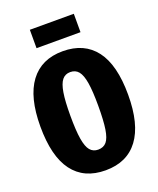

<svg xmlns="http://www.w3.org/2000/svg" viewBox="-164 -992 911 1108"><g transform="rotate(-20 291.5 -438.0)"><path d="M561 -348Q561 -167 492 -74.5Q423 18 291 18Q159 18 90.5 -73.5Q22 -165 22 -348Q22 -528 91 -620.5Q160 -713 291 -713Q423 -713 492 -622Q561 -531 561 -348ZM206 -348Q206 -257 214.5 -205Q223 -153 241.5 -131Q260 -109 291 -109Q324 -109 342.5 -131Q361 -153 369 -204.5Q377 -256 377 -348Q377 -437 368.5 -488.5Q360 -540 341.5 -562.5Q323 -585 291 -585Q260 -585 241.5 -562.5Q223 -540 214.5 -488.5Q206 -437 206 -348ZM156 -781V-894H426V-781Z"/></g></svg>

Font: Fira Sans Compressed ExtraBold
Style: Regular
Weight: 800
Width: 1
Designer: bBox Type GmbH & Carrois Corporate GbR & Edenspiekermann AG
Foundry: bBox Type GmbH & Carrois Corporate GbR & Edenspiekermann AG
Version: Version 4.301